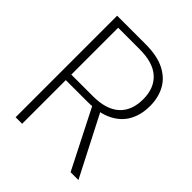

<svg xmlns="http://www.w3.org/2000/svg" viewBox="-196 -818 936 936"><g transform="rotate(45 271.5 -350.0)"><path d="M68 0V-700H264Q345 -700 395.5 -674Q446 -648 469.5 -603.5Q493 -559 493 -502Q493 -443 469 -398Q445 -353 394 -327Q343 -301 261 -301H113V0ZM447 0 285 -319H337L501 0ZM113 -339H262Q353 -339 399.5 -381Q446 -423 446 -502Q446 -578 400 -620Q354 -662 262 -662H113Z"/></g></svg>

Font: DM Sans 28pt ExtraLight
Style: Regular
Weight: 250
Version: Version 4.004;gftools[0.9.30]